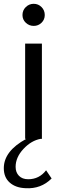

<svg xmlns="http://www.w3.org/2000/svg" viewBox="-57 -729 315 1008"><path d="M120 -593C136 -593 149.7 -598.5 161 -609.5C172.3 -620.5 178 -634 178 -650C178 -666.7 172.3 -680.7 161 -692C149.7 -703.3 136 -709 120 -709C104 -709 90.2 -703.3 78.5 -692C66.8 -680.7 61 -666.7 61 -650C61 -634 66.8 -620.5 78.5 -609.5C90.2 -598.5 104 -593 120 -593ZM185 165C161 196.3 129.7 212 91 212C70.3 212 54.2 206 42.5 194C30.8 182 25 166.3 25 147C25 113.7 38.7 82.3 66 53C93.3 23.7 123.3 6 156 0H163V-500H75V0H81C2.3 42.7 -37 94 -37 154C-37 186 -26.7 211.2 -6 229.5C14.7 247.8 42.3 257.7 77 259C131 262.3 176.7 245.3 214 208Z"/></svg>

Font: Orkney
Style: Regular
Weight: 400
Designer: Samuel Oakes and Alfredo Marco Pradil
Foundry: Alfredo Marco Pradil
Version: 1.0; ttfautohint (v1.5)